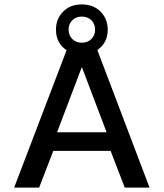

<svg xmlns="http://www.w3.org/2000/svg" viewBox="-20 -848 740 868"><path d="M44 0 281 -621Q233 -653 233 -714Q233 -762 265 -795Q297 -828 349 -828Q403 -828 435 -795Q467 -762 467 -714Q467 -654 420 -622L656 0H544L480 -166H221L157 0ZM349 -655Q377 -655 393.5 -672Q410 -689 410 -714Q410 -739 393.5 -756Q377 -773 349 -773Q323 -773 306.5 -756Q290 -739 290 -714Q290 -689 306.5 -672Q323 -655 349 -655ZM238 -250H462L350 -545Z"/></svg>

Font: Kanit
Style: Regular
Weight: 400
Designer: Katatrad Team
Foundry: CadsonDemak
Version: Version 2.000; ttfautohint (v1.8.3)